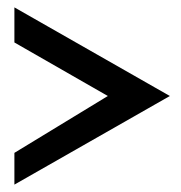

<svg xmlns="http://www.w3.org/2000/svg" viewBox="-20 -542 489 520"><path d="M19 -42 440 -282 19 -522V-427L272 -282L19 -128Z"/></svg>

Font: Charger Sport
Style: BdNrw
Weight: 700
Designer: Jasper
Foundry: Cannot Into Space Fonts
Version: Version 1.1